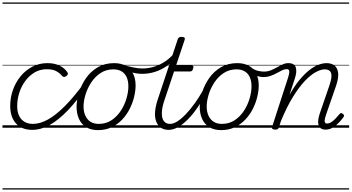

<svg xmlns="http://www.w3.org/2000/svg" viewBox="-20 -1026 2824 1542"><path d="M240 17Q154 17 108 -35Q62 -87 62 -175Q62 -241 83.5 -302.5Q105 -364 145 -413Q185 -462 240 -490.5Q295 -519 362 -519Q418 -519 459 -498.5Q500 -478 520 -447Q527 -438 525 -431Q523 -424 513 -415Q503 -408 494.5 -408Q486 -408 479 -416Q460 -439 432 -454.5Q404 -470 356 -470Q301 -470 257.5 -444Q214 -418 182.5 -375Q151 -332 134.5 -279.5Q118 -227 118 -174Q118 -130 132.5 -98Q147 -66 175.5 -48.5Q204 -31 245 -31Q256 -31 261 -23.5Q266 -16 265 -6.5Q264 3 257.5 10Q251 17 240 17ZM0 486H523V496H0ZM0 -20H523V0H0ZM0 -505H523V-500H0ZM0 -1006H523V-996H0Z M239 17Q230 17 225.5 10Q221 3 221.5 -6.5Q222 -16 228 -23.5Q234 -31 244 -31Q303 -31 367.5 -67.5Q432 -104 504.5 -177.5Q577 -251 656 -360Q662 -368 670.5 -366Q679 -364 684.5 -356.5Q690 -349 684 -341Q603 -222 527.5 -142.5Q452 -63 380.5 -23Q309 17 239 17ZM523 486V496ZM523 -20V0ZM523 -505V-500ZM523 -1006V-996Z M767 19Q711 19 672.5 -4.5Q634 -28 614.5 -70.5Q595 -113 595 -168Q595 -222 614 -283Q633 -344 670.5 -398Q708 -452 764.5 -485.5Q821 -519 897 -519Q952 -519 990.5 -497Q1029 -475 1049 -434.5Q1069 -394 1069 -340Q1069 -298 1057.5 -249.5Q1046 -201 1022.5 -153.5Q999 -106 962.5 -67Q926 -28 877.5 -4.5Q829 19 767 19ZM773 -31Q832 -31 876.5 -61Q921 -91 951 -137.5Q981 -184 996 -236Q1011 -288 1011 -333Q1011 -375 997.5 -405.5Q984 -436 957 -452.5Q930 -469 891 -469Q833 -469 788.5 -440Q744 -411 713.5 -365Q683 -319 667 -267Q651 -215 651 -171Q651 -129 665.5 -97Q680 -65 707 -48Q734 -31 773 -31ZM523 486H1124V496H523ZM523 -20H1124V0H523ZM523 -505H1124V-500H523ZM523 -1006H1124V-996H523Z M1123 -433Q1084 -433 1045.5 -443Q1007 -453 972 -464Q964 -467 961.5 -473.5Q959 -480 961 -487Q963 -494 969 -498.5Q975 -503 983 -500Q1012 -493 1050 -484.5Q1088 -476 1123 -476Q1169 -476 1215.5 -489.5Q1262 -503 1305.5 -532Q1349 -561 1387 -607Q1395 -617 1403.5 -614Q1412 -611 1415.5 -601.5Q1419 -592 1411 -583Q1368 -529 1320 -496Q1272 -463 1222 -448Q1172 -433 1123 -433ZM1125 486V496ZM1125 -20V0ZM1125 -505V-500ZM1125 -1006V-996Z M1335 17Q1295 17 1270 -2Q1245 -21 1233.5 -53Q1222 -85 1225.5 -128.5Q1229 -172 1245 -221L1407 -709Q1411 -721 1418 -725.5Q1425 -730 1438 -730Q1455 -730 1461 -724Q1467 -718 1463 -706L1394 -500H1519Q1530 -500 1532.5 -494Q1535 -488 1531 -476Q1528 -463 1522 -457.5Q1516 -452 1505 -452H1378L1300 -219Q1283 -168 1280.5 -132Q1278 -96 1285.5 -74Q1293 -52 1308.5 -41.5Q1324 -31 1345 -31Q1355 -31 1360 -23.5Q1365 -16 1364.5 -7Q1364 2 1357 9.5Q1350 17 1335 17ZM1124 486H1512V496H1124ZM1124 -20H1512V0H1124ZM1124 -505H1512V-500H1124ZM1124 -1006H1512V-996H1124Z M1333 17Q1322 17 1317 9.5Q1312 2 1313.5 -7Q1315 -16 1323.5 -23.5Q1332 -31 1347 -31Q1372 -31 1404 -51Q1436 -71 1471.5 -108Q1507 -145 1543.5 -195.5Q1580 -246 1614 -307Q1619 -316 1628 -315Q1637 -314 1643 -307.5Q1649 -301 1644 -292Q1607 -222 1568 -165Q1529 -108 1489 -67.5Q1449 -27 1410 -5Q1371 17 1333 17ZM1511 486V496ZM1511 -20V0ZM1511 -505V-500ZM1511 -1006V-996Z M1756 19Q1700 19 1661.5 -4.5Q1623 -28 1603.5 -70.5Q1584 -113 1584 -168Q1584 -222 1603 -283Q1622 -344 1659.5 -398Q1697 -452 1753.5 -485.5Q1810 -519 1886 -519Q1941 -519 1979.5 -497Q2018 -475 2038 -434.5Q2058 -394 2058 -340Q2058 -298 2046.5 -249.5Q2035 -201 2011.5 -153.5Q1988 -106 1951.5 -67Q1915 -28 1866.5 -4.5Q1818 19 1756 19ZM1762 -31Q1821 -31 1865.5 -61Q1910 -91 1940 -137.5Q1970 -184 1985 -236Q2000 -288 2000 -333Q2000 -375 1986.5 -405.5Q1973 -436 1946 -452.5Q1919 -469 1880 -469Q1822 -469 1777.5 -440Q1733 -411 1702.5 -365Q1672 -319 1656 -267Q1640 -215 1640 -171Q1640 -129 1654.5 -97Q1669 -65 1696 -48Q1723 -31 1762 -31ZM1512 486H2113V496H1512ZM1512 -20H2113V0H1512ZM1512 -505H2113V-500H1512ZM1512 -1006H2113V-996H1512Z M2094 -407Q2077 -407 2056.5 -412.5Q2036 -418 2016.5 -427.5Q1997 -437 1982 -448Q1973 -455 1971 -463Q1969 -471 1972.5 -477.5Q1976 -484 1983 -486Q1990 -488 2000 -481Q2029 -462 2054 -456.5Q2079 -451 2100 -451Q2130 -451 2155.5 -461.5Q2181 -472 2204 -485Q2227 -498 2249.5 -508.5Q2272 -519 2295 -519Q2305 -519 2309.5 -511.5Q2314 -504 2312.5 -495Q2311 -486 2303.5 -478.5Q2296 -471 2283 -471Q2266 -471 2246 -461.5Q2226 -452 2203 -439Q2180 -426 2153 -416.5Q2126 -407 2094 -407ZM2114 486V496ZM2114 -20V0ZM2114 -505V-500ZM2114 -1006V-996Z M2189 15Q2177 15 2169.5 10Q2162 5 2165 -6L2295 -407Q2305 -439 2303 -455Q2301 -471 2283 -471Q2273 -471 2269 -478.5Q2265 -486 2267 -495Q2269 -504 2276.5 -511.5Q2284 -519 2296 -519Q2321 -519 2335.5 -510Q2350 -501 2355.5 -484.5Q2361 -468 2359 -445.5Q2357 -423 2348 -396L2305 -264Q2344 -334 2384 -382.5Q2424 -431 2462.5 -461.5Q2501 -492 2536.5 -505.5Q2572 -519 2603 -519Q2641 -519 2665.5 -500.5Q2690 -482 2695.5 -442.5Q2701 -403 2680 -340L2598 -103Q2590 -78 2588 -63Q2586 -48 2590.5 -41Q2595 -34 2606 -34Q2624 -34 2641.5 -45.5Q2659 -57 2676 -75Q2693 -93 2706 -109Q2712 -117 2718 -118Q2724 -119 2731 -113Q2742 -106 2743 -99.5Q2744 -93 2739 -86Q2727 -69 2705.5 -45Q2684 -21 2655.5 -3Q2627 15 2594 15Q2571 15 2557 5Q2543 -5 2538 -22.5Q2533 -40 2536 -64Q2539 -88 2549 -117L2627 -344Q2641 -386 2642 -413.5Q2643 -441 2629.5 -455Q2616 -469 2588 -469Q2557 -469 2515.5 -446.5Q2474 -424 2427.5 -375Q2381 -326 2332 -246.5Q2283 -167 2236 -53L2220 -4Q2217 6 2210.5 10.5Q2204 15 2189 15ZM2113 486H2784V496H2113ZM2113 -20H2784V0H2113ZM2113 -505H2784V-500H2113ZM2113 -1006H2784V-996H2113Z"/></svg>

Font: Playwrite CA Guides
Style: Regular
Weight: 400
Designer: Veronika Burian, José Scaglione
Foundry: TypeTogether
Version: Version 1.003